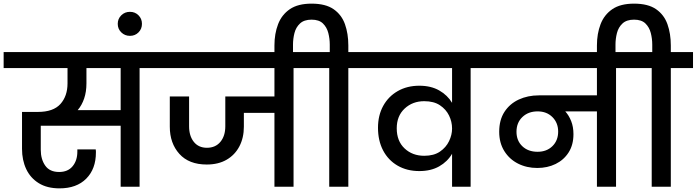

<svg xmlns="http://www.w3.org/2000/svg" viewBox="-44 -1026 3828 1055"><path d="M283 9Q215 9 169 -19.5Q123 -48 100 -97Q77 -146 77 -208V-411H164Q249 -411 288 -454.5Q327 -498 327 -568V-652H-24V-740H846V-652H723V0H619V-335H180V-203Q180 -151 204.5 -116Q229 -81 281 -81Q329 -81 355 -112.5Q381 -144 381 -193V-205H482Q483 -200 483 -195Q483 -190 483 -188Q483 -98 430 -44.5Q377 9 283 9ZM431 -568Q431 -522 418.5 -485Q406 -448 383 -421H619V-652H431Z M670 -829Q642 -829 622.5 -848Q603 -867 603 -895Q603 -923 622.5 -942Q642 -961 670 -961Q698 -961 717 -942Q736 -923 736 -895Q736 -867 717 -848Q698 -829 670 -829Z M1092 -122Q994 -122 941.5 -180.5Q889 -239 889 -330V-496H995V-332Q995 -279 1021 -246.5Q1047 -214 1093 -214Q1140 -214 1167 -246.5Q1194 -279 1194 -332V-496H1464V-652H797V-740H1691V-652H1569V0H1464V-406H1296V-330Q1296 -269 1271.5 -222Q1247 -175 1201.5 -148.5Q1156 -122 1092 -122Z M1765 0V-652H1643V-740H1768V-781Q1768 -813 1760 -844.5Q1752 -876 1730.5 -897Q1709 -918 1668 -918Q1627 -918 1604.5 -897Q1582 -876 1574 -844.5Q1566 -813 1566 -781V-716H1464V-776Q1464 -841 1484 -893Q1504 -945 1548.5 -975.5Q1593 -1006 1668 -1006Q1745 -1006 1789 -975.5Q1833 -945 1851.5 -893Q1870 -841 1870 -776V-740H1992V-652H1870V0Z M2033 -324Q2033 -392 2061.5 -444Q2090 -496 2141.5 -525.5Q2193 -555 2260 -555Q2324 -555 2369.5 -529Q2415 -503 2440 -461V-652H1944V-740H2664V-652H2542V0H2440V-181Q2415 -138 2369.5 -112Q2324 -86 2260 -86Q2192 -86 2140.5 -116Q2089 -146 2061 -199.5Q2033 -253 2033 -324ZM2136 -321Q2136 -251 2179 -210.5Q2222 -170 2287 -170Q2340 -170 2373.5 -193Q2407 -216 2423.5 -250.5Q2440 -285 2440 -319V-320Q2440 -357 2423.5 -391Q2407 -425 2373.5 -447.5Q2340 -470 2287 -470Q2223 -470 2179.5 -429.5Q2136 -389 2136 -321Z M2908 -103Q2850 -103 2802.5 -127Q2755 -151 2727 -196Q2699 -241 2699 -302Q2699 -367 2728 -411.5Q2757 -456 2806.5 -479Q2856 -502 2917 -502H3236V-652H2616V-740H3463V-652H3341V0H3236V-414H3062Q3082 -392 3094.5 -360.5Q3107 -329 3107 -289Q3107 -230 3080.5 -188.5Q3054 -147 3009 -125Q2964 -103 2908 -103ZM2910 -192Q2960 -192 2991.5 -223Q3023 -254 3023 -303Q3023 -351 2991.5 -382.5Q2960 -414 2910 -414Q2859 -414 2826.5 -383Q2794 -352 2794 -302Q2794 -253 2826 -222.5Q2858 -192 2910 -192Z M3537 0V-652H3415V-740H3540V-781Q3540 -813 3532 -844.5Q3524 -876 3502.5 -897Q3481 -918 3440 -918Q3399 -918 3376.5 -897Q3354 -876 3346 -844.5Q3338 -813 3338 -781V-716H3236V-776Q3236 -841 3256 -893Q3276 -945 3320.5 -975.5Q3365 -1006 3440 -1006Q3517 -1006 3561 -975.5Q3605 -945 3623.5 -893Q3642 -841 3642 -776V-740H3764V-652H3642V0Z"/></svg>

Font: Poppins Medium
Style: Regular
Weight: 500
Designer: Ninad Kale (Devanagari), Jonny Pinhorn (Latin)
Version: Version 5.002